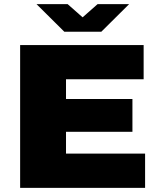

<svg xmlns="http://www.w3.org/2000/svg" viewBox="-20 -905 762 925"><path d="M77 0V-688H672V-523H298V-428H618V-270H298V-165H679V0ZM156 -885H306L407 -796H349L450 -885H602L468 -752H290Z"/></svg>

Font: Archivo SemiBold Black
Style: Regular
Weight: 900
Version: Version 2.001